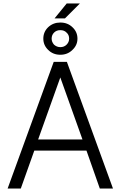

<svg xmlns="http://www.w3.org/2000/svg" viewBox="-20 -1086 696 1108"><path d="M290 -729H366L632 2H556L479 -217H178L100 2H24ZM328 -639 200 -281H456ZM258 -798Q230 -825 230 -863Q230 -902 258 -929Q287 -956 328 -956Q370 -956 398 -929Q427 -902 427 -863Q427 -825 398 -798Q370 -770 328 -770Q286 -770 258 -798ZM364 -828Q379 -843 379 -863Q379 -885 364 -898Q351 -912 328 -912Q306 -912 292 -898Q278 -884 278 -863Q278 -844 292 -828Q308 -814 328 -814Q350 -814 364 -828ZM441 -1066 355 -980H295L365 -1066Z"/></svg>

Font: Sinter Normal
Style: Regular
Weight: 350
Foundry: Adobe & rsms
Version: Version 1.000